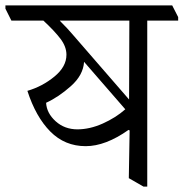

<svg xmlns="http://www.w3.org/2000/svg" viewBox="-47 -660 677 708"><path d="M610 -597V-584H496V28H482L428 -3L431 -179L427 -181Q342 -121 269 -121Q192 -121 138.5 -175Q85 -229 54 -325Q109 -341 153.5 -377.5Q198 -414 198 -458Q198 -488 176 -517Q154 -546 113 -584H-5L-27 -628V-640H588ZM174 -583Q204 -553 219 -535L429 -293L430 -584H174ZM238 -183Q284 -183 332 -204.5Q380 -226 415 -257L263 -432Q260 -383 214.5 -342.5Q169 -302 123 -281Q125 -243 158 -213Q191 -183 239 -183Z"/></svg>

Font: Martel Light
Style: Regular
Weight: 300
Designer: Dan Reynolds
Foundry: Dan Reynolds
Version: Version 1.001; ttfautohint (v1.1) -l 5 -r 5 -G 72 -x 0 -D la